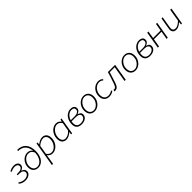

<svg xmlns="http://www.w3.org/2000/svg" viewBox="602 -3083 5609 5609"><g transform="rotate(-45 3407.0 -278.5)"><path d="M-4 -67 22 -97Q55 -65 105 -47.5Q155 -30 208 -30Q255 -30 294.5 -45Q334 -60 357.5 -87.5Q381 -115 381 -150Q381 -205 337.5 -232.5Q294 -260 217 -260H149L154 -299H206Q293 -299 339 -328Q385 -357 385 -405Q385 -450 350.5 -474Q316 -498 268 -498Q179 -498 103 -453L80 -488Q126 -515 172 -528Q218 -541 272 -541Q341 -541 387.5 -506Q434 -471 434 -410Q434 -363 402 -329Q370 -295 320 -281V-277Q371 -263 401 -231Q431 -199 431 -148Q431 -100 401 -63.5Q371 -27 320 -7Q269 13 207 13Q146 13 89.5 -7Q33 -27 -4 -67Z M527 -213Q527 -299 567.5 -372Q608 -445 674 -487.5Q740 -530 813 -530Q925 -530 976 -443Q963 -598 880.5 -674.5Q798 -751 659 -751L666 -794Q834 -794 930 -692Q1026 -590 1026 -386Q1026 -265 987.5 -174.5Q949 -84 882.5 -35.5Q816 13 733 13Q642 13 584.5 -46Q527 -105 527 -213ZM737 -28Q800 -28 854.5 -70Q909 -112 943 -190.5Q977 -269 979 -372Q952 -432 915 -460.5Q878 -489 814 -489Q754 -489 699 -451Q644 -413 610 -350Q576 -287 576 -215Q576 -125 619.5 -76.5Q663 -28 737 -28Z M1198 -528H1239L1231 -453H1235Q1289 -495 1340 -518Q1391 -541 1445 -541Q1525 -541 1574.5 -487Q1624 -433 1624 -329Q1624 -236 1582.5 -157Q1541 -78 1472.5 -32.5Q1404 13 1327 13Q1279 13 1238.5 -9.5Q1198 -32 1170 -71H1168L1149 47L1118 237H1069ZM1573 -327Q1573 -412 1535.5 -455.5Q1498 -499 1436 -499Q1388 -499 1330.5 -472Q1273 -445 1225 -401L1178 -119Q1211 -72 1247.5 -50.5Q1284 -29 1326 -29Q1390 -29 1447 -71.5Q1504 -114 1538.5 -183Q1573 -252 1573 -327Z M1715 -199Q1715 -292 1756.5 -371Q1798 -450 1866.5 -495.5Q1935 -541 2012 -541Q2061 -541 2100.5 -518.5Q2140 -496 2166 -456H2169L2189 -528H2230L2142 0H2099L2109 -84H2104Q2057 -37 2003.5 -12Q1950 13 1895 13Q1815 13 1765 -41Q1715 -95 1715 -199ZM2115 -142 2161 -405Q2127 -454 2091 -476.5Q2055 -499 2014 -499Q1949 -499 1891.5 -456.5Q1834 -414 1799.5 -345.5Q1765 -277 1765 -202Q1765 -116 1802.5 -72.5Q1840 -29 1902 -29Q2014 -29 2115 -142Z M2321 -185Q2321 -296 2362.5 -376.5Q2404 -457 2470.5 -499Q2537 -541 2608 -541Q2685 -541 2725.5 -509Q2766 -477 2766 -416Q2766 -368 2732 -333.5Q2698 -299 2649 -284V-279Q2700 -270 2731.5 -241Q2763 -212 2763 -159Q2763 -111 2734.5 -71.5Q2706 -32 2653 -9.5Q2600 13 2532 13Q2434 13 2377.5 -36Q2321 -85 2321 -185ZM2713 -159Q2713 -209 2669.5 -234.5Q2626 -260 2549 -260H2376Q2370 -226 2370 -189Q2370 -105 2413.5 -66.5Q2457 -28 2534 -28Q2585 -28 2625.5 -45.5Q2666 -63 2689.5 -92.5Q2713 -122 2713 -159ZM2538 -299Q2625 -299 2671.5 -331.5Q2718 -364 2718 -412Q2718 -456 2688.5 -478Q2659 -500 2603 -500Q2560 -500 2516 -476Q2472 -452 2436.5 -406.5Q2401 -361 2384 -299Z M2858 -216Q2858 -307 2898.5 -381.5Q2939 -456 3005.5 -498.5Q3072 -541 3146 -541Q3240 -541 3297 -481.5Q3354 -422 3354 -312Q3354 -221 3313 -146.5Q3272 -72 3205.5 -29.5Q3139 13 3065 13Q2972 13 2915 -46.5Q2858 -106 2858 -216ZM3305 -310Q3305 -402 3262 -451Q3219 -500 3144 -500Q3084 -500 3029 -461.5Q2974 -423 2940.5 -358Q2907 -293 2907 -218Q2907 -126 2950 -77.5Q2993 -29 3067 -29Q3127 -29 3182 -67.5Q3237 -106 3271 -170.5Q3305 -235 3305 -310Z M3457 -216Q3457 -309 3499 -383.5Q3541 -458 3609 -499.5Q3677 -541 3753 -541Q3849 -541 3903 -478L3875 -451Q3849 -477 3820.5 -488.5Q3792 -500 3751 -500Q3689 -500 3632.5 -461.5Q3576 -423 3541.5 -358Q3507 -293 3507 -218Q3507 -125 3551 -77Q3595 -29 3678 -29Q3715 -29 3756.5 -43.5Q3798 -58 3827 -80L3852 -51Q3818 -22 3771.5 -4.5Q3725 13 3673 13Q3577 13 3517 -46Q3457 -105 3457 -216Z M3880 2 3896 -44Q3906 -40 3921 -40Q3957 -40 3982.5 -71Q4008 -102 4032 -171Q4107 -387 4146 -528H4445L4356 0H4306L4388 -487H4182Q4164 -423 4125 -303Q4086 -184 4079 -160Q4027 10 3919 10Q3896 10 3880 2Z M4548 -216Q4548 -307 4588.5 -381.5Q4629 -456 4695.5 -498.5Q4762 -541 4836 -541Q4930 -541 4987 -481.5Q5044 -422 5044 -312Q5044 -221 5003 -146.5Q4962 -72 4895.5 -29.5Q4829 13 4755 13Q4662 13 4605 -46.5Q4548 -106 4548 -216ZM4995 -310Q4995 -402 4952 -451Q4909 -500 4834 -500Q4774 -500 4719 -461.5Q4664 -423 4630.5 -358Q4597 -293 4597 -218Q4597 -126 4640 -77.5Q4683 -29 4757 -29Q4817 -29 4872 -67.5Q4927 -106 4961 -170.5Q4995 -235 4995 -310Z M5149 -185Q5149 -296 5190.5 -376.5Q5232 -457 5298.5 -499Q5365 -541 5436 -541Q5513 -541 5553.5 -509Q5594 -477 5594 -416Q5594 -368 5560 -333.5Q5526 -299 5477 -284V-279Q5528 -270 5559.5 -241Q5591 -212 5591 -159Q5591 -111 5562.5 -71.5Q5534 -32 5481 -9.5Q5428 13 5360 13Q5262 13 5205.5 -36Q5149 -85 5149 -185ZM5541 -159Q5541 -209 5497.5 -234.5Q5454 -260 5377 -260H5204Q5198 -226 5198 -189Q5198 -105 5241.5 -66.5Q5285 -28 5362 -28Q5413 -28 5453.5 -45.5Q5494 -63 5517.5 -92.5Q5541 -122 5541 -159ZM5366 -299Q5453 -299 5499.5 -331.5Q5546 -364 5546 -412Q5546 -456 5516.5 -478Q5487 -500 5431 -500Q5388 -500 5344 -476Q5300 -452 5264.5 -406.5Q5229 -361 5212 -299Z M5772 -528H5821L5784 -297H6094L6134 -528H6183L6093 0H6044L6088 -254H5776L5732 0H5683Z M6297 -129Q6297 -145 6304 -187L6361 -528H6410L6353 -194Q6346 -154 6346 -137Q6346 -82 6373 -56Q6400 -30 6455 -30Q6536 -30 6656 -140L6721 -528H6771L6682 0H6641L6649 -86H6644Q6591 -39 6541.5 -13Q6492 13 6442 13Q6370 13 6333.5 -24Q6297 -61 6297 -129Z"/></g></svg>

Font: Nebula Sans Light
Style: Regular
Weight: 300
Italic angle: -9°
Designer: Paul D. Hunt for Adobe (as Source Sans)
Foundry: Nebula Entertainment & Broadcasting LLC
Version: Version 1.010